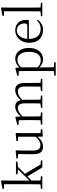

<svg xmlns="http://www.w3.org/2000/svg" viewBox="1294 -2136 1102 3730"><g transform="rotate(-90 1845.0 -271.0)"><path d="M326 -483 421 -472 315 -365 202 -250V-639L205 -793L190 -802L41 -774V-747L131 -743V-227L129 -36L41 -27V0H287V-27L204 -35L202 -209L283 -289L457 0H594V-27L515 -34L333 -338L470 -474L570 -483V-512H326Z M1056 9 1200 0V-27L1123 -35V-379L1127 -506L1117 -518L971 -504V-477L1054 -469L1053 -128C1005 -71 948 -37 889 -37C822 -37 785 -76 785 -187V-379L789 -506L779 -518L632 -504V-478L717 -467L714 -185C713 -37 765 14 860 14C938 14 1003 -29 1054 -93Z M2025 0H2179V-27L2100 -35L2098 -227V-340C2098 -474 2048 -526 1959 -526C1891 -526 1826 -492 1764 -418C1748 -495 1704 -526 1638 -526C1571 -526 1507 -489 1446 -417L1441 -515L1428 -523L1284 -486V-461L1374 -456C1376 -406 1377 -354 1377 -286V-227L1375 -36L1289 -27V0H1527V-27L1449 -35L1447 -227V-383C1513 -452 1566 -475 1614 -475C1668 -475 1703 -438 1703 -338V-227L1701 -36L1616 -27V0H1853V-27L1774 -35L1772 -227V-338C1772 -356 1771 -373 1769 -388C1833 -455 1888 -475 1934 -475C1993 -475 2029 -441 2029 -338V-227C2029 -172 2028 -91 2027 -36L1941 -27V0Z M2559 14C2688 14 2779 -91 2779 -261C2779 -422 2693 -526 2571 -526C2512 -526 2449 -501 2399 -441L2394 -515L2381 -523L2237 -486V-461L2328 -456C2330 -406 2331 -351 2331 -282V30L2329 225L2240 233V260H2502V233L2403 225L2401 30V-58C2449 -3 2505 14 2559 14ZM2402 -413C2455 -467 2500 -483 2546 -483C2638 -483 2703 -409 2703 -259C2703 -94 2630 -30 2542 -30C2490 -30 2448 -44 2402 -90Z M3129 14C3217 14 3282 -26 3326 -91L3311 -105C3269 -57 3217 -32 3147 -32C3035 -32 2956 -102 2954 -261H3317C3321 -277 3323 -297 3323 -321C3323 -438 3247 -526 3121 -526C2990 -526 2879 -420 2879 -254C2879 -74 2984 14 3129 14ZM2955 -292C2963 -418 3033 -495 3119 -495C3205 -495 3254 -431 3254 -346C3254 -309 3245 -292 3212 -292Z M3488 0H3655V-27L3564 -36L3562 -227V-639L3565 -793L3550 -802L3401 -774V-747L3491 -743V-227L3489 -36L3395 -27V0Z"/></g></svg>

Font: Noto Serif SC Light
Style: Regular
Weight: 300
Designer: Ryoko NISHIZUKA 西塚涼子 (kana & ideographs); Frank Grießhammer (Latin, Greek & Cyrillic); Wenlong ZHANG 张文龙 (bopomofo); San
Foundry: Adobe
Version: Version 2.001;hotconv 1.1.0;makeotfexe 2.6.0